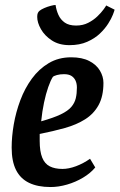

<svg xmlns="http://www.w3.org/2000/svg" viewBox="-20 -744 482 774"><path d="M184 10Q132 10 97 -7Q62 -24 44.5 -59Q27 -94 27 -149Q27 -193 35.5 -242.5Q44 -292 62 -340Q80 -388 108.5 -427Q137 -466 176.5 -489.5Q216 -513 267 -513Q311 -513 340 -498Q369 -483 383 -459Q397 -435 397 -410Q397 -356 377.5 -320.5Q358 -285 323 -263Q288 -241 241.5 -228Q195 -215 140 -204V-176Q140 -134 150 -109Q160 -84 180.5 -73.5Q201 -63 232 -63Q257 -63 286.5 -74Q316 -85 343 -104L364 -69Q345 -46 315 -28Q285 -10 250.5 0Q216 10 184 10ZM146 -255Q196 -269 225 -283Q254 -297 267.5 -313Q281 -329 285.5 -348Q290 -367 290 -391Q290 -407 284.5 -419Q279 -431 268 -438Q257 -445 238 -445Q222 -445 209.5 -441.5Q197 -438 193 -434Q184 -420 174.5 -393Q165 -366 157.5 -330.5Q150 -295 146 -255ZM260 -562Q218 -562 189 -581Q160 -600 145 -626.5Q130 -653 130 -676Q130 -686 132.5 -691.5Q135 -697 140 -701Q146 -706 158.5 -711.5Q171 -717 184.5 -720.5Q198 -724 204 -724Q207 -703 215.5 -684Q224 -665 241 -653Q258 -641 287 -641Q314 -641 335.5 -652Q357 -663 372.5 -678Q388 -693 397.5 -706Q407 -719 408 -722L442 -705Q441 -700 435 -684.5Q429 -669 416 -648.5Q403 -628 382.5 -608.5Q362 -589 331.5 -575.5Q301 -562 260 -562Z"/></svg>

Font: Faustina SemiBold
Style: Italic
Weight: 600
Italic angle: -8°
Designer: Alfonso Garcia
Foundry: http://www.omnibus-type.com
Version: Version 1.200